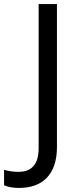

<svg xmlns="http://www.w3.org/2000/svg" viewBox="-98 -734 391 944"><path d="M-4 190C108 190 182 127 182 -11V-714H92V-4C92 87 44 111 -6 111C-33 111 -57 107 -78 101V177C-60 185 -36 190 -4 190Z"/></svg>

Font: Noto Sans Runic
Style: Regular
Weight: 400
Designer: Monotype Design Team
Foundry: Monotype Imaging Inc.
Version: Version 2.002